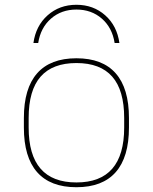

<svg xmlns="http://www.w3.org/2000/svg" viewBox="-20 -774 640 804"><path d="M300 -754Q371 -754 420.5 -710Q470 -666 480 -594H460Q450 -658 406.5 -696Q363 -734 300 -734Q237 -734 193.5 -696Q150 -658 140 -594H120Q130 -666 179.5 -710Q229 -754 300 -754ZM300 10Q191 10 135.5 -53Q80 -116 80 -240V-280Q80 -404 135.5 -467Q191 -530 300 -530Q409 -530 464.5 -467Q520 -404 520 -280V-240Q520 -116 464.5 -53Q409 10 300 10ZM300 -10Q400 -10 450 -67.5Q500 -125 500 -240V-280Q500 -396 450 -453Q400 -510 300 -510Q200 -510 150 -453Q100 -396 100 -280V-240Q100 -125 150 -67.5Q200 -10 300 -10Z"/></svg>

Font: M PLUS Code Latin Expanded Thin
Style: Regular
Weight: 250
Width: 7
Designer: Coji Morishita
Foundry: UNDERFOREST DESIGN
Version: Version 1.002; ttfautohint (v1.8.3)